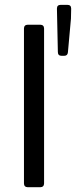

<svg xmlns="http://www.w3.org/2000/svg" viewBox="-20 -781 317 802"><path d="M217.8 -745.1 221.7 -563.5C221.7 -552.7 227.5 -547.9 237.3 -547.9H248C257.8 -547.9 262.7 -552.7 263.7 -562.5L276.4 -703.1L277.3 -745.1C277.3 -755.9 271.5 -760.7 261.7 -760.7H233.4C223.6 -760.7 217.8 -755.9 217.8 -745.1ZM95.7 1H148.4C158.2 1 164.1 -4.9 164.1 -14.6V-662.1C164.1 -671.9 158.2 -677.7 148.4 -677.7H95.7C85.9 -677.7 80.1 -671.9 80.1 -662.1V-14.6C80.1 -4.9 85.9 1 95.7 1Z"/></svg>

Font: Ed Sans Neue
Style: Regular
Weight: 400
Designer: Stephen Hutchings
Version: Version 1.004;PS 001.004;hotconv 1.0.88;makeotf.lib2.5.64775